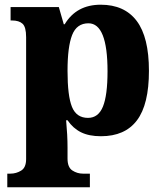

<svg xmlns="http://www.w3.org/2000/svg" viewBox="-20 -566 698 816"><path d="M11 172H24Q49 172 70 159Q91 146 91 110V-408Q91 -451 76 -465Q61 -479 31 -479H25V-536H230L251 -463H255Q305 -546 408 -546Q509 -546 561 -477Q613 -408 613 -265Q613 -122 562 -54.5Q511 13 409 13Q358 13 324 -4Q290 -21 267 -55H261Q267 9 267 60V108Q267 145 287.5 158.5Q308 172 333 172H362V230H11ZM437 -263Q437 -467 356 -467Q306 -467 286.5 -417Q267 -367 267 -265Q267 -158 286 -111.5Q305 -65 354 -65Q398 -65 417.5 -113Q437 -161 437 -263Z"/></svg>

Font: Noto Serif ExtraBold
Style: Regular
Weight: 800
Designer: Monotype Design Team
Foundry: Monotype Imaging Inc.
Version: Version 1.001